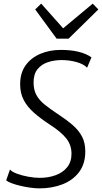

<svg xmlns="http://www.w3.org/2000/svg" viewBox="-20 -1030 562 1058"><path d="M197 8Q175 8 147.8 4.2Q120.5 0.5 93.5 -5.8Q66.5 -12 45.2 -20Q24 -28 14 -36L35 -96Q45 -83.5 73.2 -73Q101.5 -62.5 136 -56.2Q170.5 -50 199 -50Q247.5 -50 287.2 -64.8Q327 -79.5 350.5 -109Q374 -138.5 374 -183Q374 -231 345 -267.5Q316 -304 255 -343Q204.5 -376 167.8 -408.2Q131 -440.5 111 -478.2Q91 -516 91 -566Q91 -628 121.2 -670Q151.5 -712 202.5 -733.5Q253.5 -755 315 -755Q370 -755 412.5 -744.8Q455 -734.5 484 -714L460 -657Q440 -677.5 401 -688.2Q362 -699 320 -699Q279.5 -699 244.2 -687.5Q209 -676 187 -649Q165 -622 165 -576Q165 -535 180.5 -506.5Q196 -478 225.8 -454Q255.5 -430 298 -402Q346 -370.5 380 -341.2Q414 -312 432 -277.5Q450 -243 450 -196Q450 -127 415.8 -81.8Q381.5 -36.5 324 -14.2Q266.5 8 197 8ZM358 -817H292L174 -978L207 -1010L328 -874L491 -1010L522 -978Z"/></svg>

Font: Merriweather Sans Variable Regular
Style: Italic
Weight: 300
Italic angle: -8°
Designer: Eben Sorkin
Foundry: Eben Sorkin
Version: Version 2.001